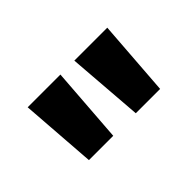

<svg xmlns="http://www.w3.org/2000/svg" viewBox="-42 -892 614 614"><g transform="rotate(-45 265.0 -585.0)"><path d="M316 -456H426L445 -714H296ZM104 -456H214L233 -714H85Z"/></g></svg>

Font: Noto Sans Mono Condensed ExtraBold
Style: Regular
Weight: 800
Width: 3
Designer: Monotype Design Team
Foundry: Monotype Imaging Inc.
Version: Version 2.014